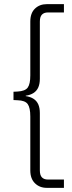

<svg xmlns="http://www.w3.org/2000/svg" viewBox="-20 -725 346 925"><path d="M205 180Q171 180 148.5 158Q126 136 126 96V-164Q126 -206 113.5 -223.5Q101 -241 65 -242L45 -243V-283L65 -284Q101 -286 113.5 -303Q126 -320 126 -362V-621Q126 -662 148.5 -683.5Q171 -705 205 -705H288V-665H211Q192 -665 182 -654.5Q172 -644 172 -621V-346Q172 -321 164.5 -304Q157 -287 141.5 -277Q126 -267 104 -264V-262Q126 -259 141.5 -249Q157 -239 164.5 -222Q172 -205 172 -180V96Q172 119 182 129.5Q192 140 211 140H288V180Z"/></svg>

Font: Nunito Sans 7pt Condensed ExtraLight
Style: Regular
Weight: 250
Width: 3
Designer: Vernon Adams
Foundry: Vernon Adams
Version: Version 3.101;gftools[0.9.27]